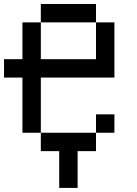

<svg xmlns="http://www.w3.org/2000/svg" viewBox="-20 -747 676 949"><path d="M181.8 -727.3V-636.4H454.5V-727.3ZM90.9 -636.4V-454.5H0V-363.6H90.9V-90.9H181.8V-363.6H545.5V-636.4H454.5V-454.5H181.8V-636.4ZM181.8 -90.9V0H272.7V181.8H363.6V0H454.5V-90.9ZM454.5 -181.8V-90.9H545.5V-181.8Z"/></svg>

Font: Departure Mono
Style: Regular
Weight: 400
Monospace: yes
Designer: Helena Zhang
Version: Version 1.500;Glyphs 3.3.1 (3343)